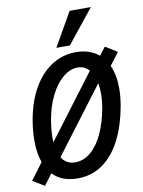

<svg xmlns="http://www.w3.org/2000/svg" viewBox="-106 -1057 856 1153"><g transform="rotate(-10 322.0 -481.0)"><path d="M77.5 -121Q57 -177.5 57 -255Q57 -315.5 69 -382Q88 -489 133.5 -568.8Q179 -648.5 246 -691.8Q313 -735 394 -735Q479 -735 534 -688.5L572 -737.5L644 -692.5L586.5 -617.5Q613.5 -559 613.5 -475.5Q613.5 -427.5 603.5 -369Q583.5 -257 540.8 -171Q498 -85 431 -35.8Q364 13.5 274.5 13.5Q178.5 13.5 123.5 -44L73 23.5L2 -19.5ZM492.5 -376.5Q500.5 -421.5 500.5 -464Q500.5 -497.5 495 -528L194 -129.5Q222 -84 277 -84Q330 -84 373.8 -122.2Q417.5 -160.5 447.5 -226.8Q477.5 -293 492.5 -376.5ZM458.5 -611Q431 -642.5 389.5 -642.5Q342 -642.5 298.5 -606Q255 -569.5 223.2 -505.5Q191.5 -441.5 177.5 -361.5Q167 -298.5 167 -252Q167 -242.5 168 -225.5ZM284 -781 401 -986H530.5L366.5 -781Z"/></g></svg>

Font: JuliaMono Medium
Style: Italic
Weight: 500
Italic angle: -9°
Monospace: yes
Designer: cormullion
Foundry: corm
Version: Version 0.054; ttfautohint (v1.8.4)